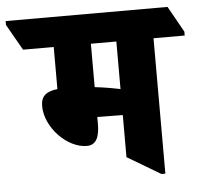

<svg xmlns="http://www.w3.org/2000/svg" viewBox="-120 -677 775 736"><g transform="rotate(-5 267.5 -309.0)"><path d="M197 -123C235 -123 246 -158 246 -203V-230H250C273 -230 313 -229 344 -229V-67L472 9H487V-512H607V-527L551 -627H-72V-612L-15 -512H103V-350C60 -345 39 -329 39 -290C39 -209 120 -123 197 -123ZM246 -345V-512H344V-329C316 -335 281 -341 246 -345Z"/></g></svg>

Font: Noto Serif Devanagari Condensed Black
Style: Regular
Weight: 900
Width: 3
Designer: Universal Thirst, Indian Type Foundry and the Monotype Design Team
Foundry: Monotype Imaging Inc.
Version: Version 2.004